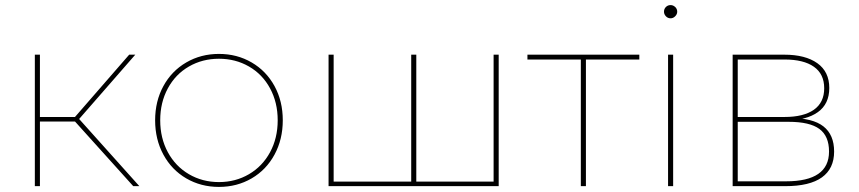

<svg xmlns="http://www.w3.org/2000/svg" viewBox="-20 -732 3378 755"><path d="M267 -263 285 -271 528 0H504ZM117 -517H137V0H117ZM130 -272H287V-254H130ZM267 -263 488 -517H512L285 -257Z M841 3Q770 3 712.5 -30.5Q655 -64 622.5 -124Q590 -184 590 -259Q590 -334 622.5 -393.5Q655 -453 712.5 -486.5Q770 -520 841 -520Q912 -520 969.5 -486.5Q1027 -453 1059.5 -393.5Q1092 -334 1092 -259Q1092 -184 1059.5 -124Q1027 -64 969.5 -30.5Q912 3 841 3ZM841 -16Q906 -16 959 -47Q1012 -78 1042 -133.5Q1072 -189 1072 -259Q1072 -329 1042 -384.5Q1012 -440 959 -470.5Q906 -501 841 -501Q776 -501 723 -470.5Q670 -440 640 -384.5Q610 -329 610 -259Q610 -189 640 -133.5Q670 -78 723 -47Q776 -16 841 -16Z M1597 -10V-517H1617V-10L1609 -18H1929L1921 -10V-517H1941V0H1272V-517H1292V-10L1284 -18H1603Z M2264 -506 2272 -498H2054V-517H2494V-498H2276L2284 -506V0H2264Z M2607 -517H2627V0H2607ZM2617 -660Q2606 -660 2598.5 -668Q2591 -676 2591 -686Q2591 -697 2598.5 -704.5Q2606 -712 2617 -712Q2627 -712 2635 -704.5Q2643 -697 2643 -686Q2643 -676 2635 -668Q2627 -660 2617 -660Z M2861 -517H3064Q3147 -517 3194 -483.5Q3241 -450 3241 -386Q3241 -323 3196 -291Q3151 -259 3074 -259L3087 -268Q3176 -268 3218 -235Q3260 -202 3260 -136Q3260 -69 3212 -34.5Q3164 0 3068 0H2861ZM3071 -19Q3240 -19 3240 -136Q3240 -197 3202 -225Q3164 -253 3081 -253H2881V-19ZM3065 -272Q3140 -272 3180.5 -300.5Q3221 -329 3221 -385Q3221 -441 3180.5 -469.5Q3140 -498 3065 -498H2881V-272Z"/></svg>

Font: Montserrat
Style: Regular
Weight: 400
Designer: Julieta Ulanovsky
Foundry: Julieta Ulanovsky
Version: Version 8.000